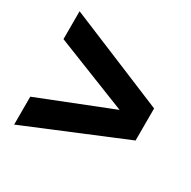

<svg xmlns="http://www.w3.org/2000/svg" viewBox="-122 -711 755 757"><g transform="rotate(30 255.5 -332.0)"><path d="M33 -74V-201L364 -332L33 -463V-590L479 -405V-259Z"/></g></svg>

Font: Argentum Novus
Style: Bold
Weight: 700
Designer: Julieta Ulanovsky (font) & Cristiano Sobral (main changes)
Foundry: Julieta Ulanovsky (font) & Cristiano Sobral (main changes)
Version: Version 3.00;November 27, 2020;FontCreator 13.0.0.2655 64-bi